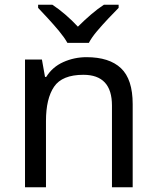

<svg xmlns="http://www.w3.org/2000/svg" viewBox="-20 -786 658 806"><path d="M343 -546Q439 -546 488 -499.5Q537 -453 537 -349V0H450V-343Q450 -472 330 -472Q241 -472 207 -422Q173 -372 173 -278V0H85V-536H156L169 -463H174Q200 -505 246 -525.5Q292 -546 343 -546ZM263 -606Q250 -629 228 -655.5Q206 -682 182 -708Q158 -734 140 -753V-766H200Q226 -749 254 -725Q282 -701 307 -674Q334 -701 362 -725Q390 -749 416 -766H478V-753Q459 -734 434.5 -708Q410 -682 387.5 -655.5Q365 -629 353 -606Z"/></svg>

Font: Noto Sans Ugaritic
Style: Regular
Weight: 400
Designer: Monotype Design Team
Foundry: Monotype Imaging Inc.
Version: Version 2.001; ttfautohint (v1.8.4.7-5d5b)